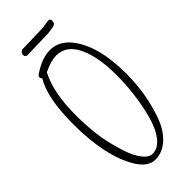

<svg xmlns="http://www.w3.org/2000/svg" viewBox="-273 -893 945 945"><g transform="rotate(-45 199.5 -420.5)"><path d="M106 -134Q77 -224 70 -289Q62 -358 62 -422Q62 -582 111 -674Q163 -700 202 -700Q272 -700 308 -624.5Q344 -549 344 -424Q344 -291 312 -167Q295 -101 264.5 -61.5Q234 -22 196 -22Q170 -22 146 -53.5Q122 -85 106 -134ZM74 -669Q22 -584 22 -402Q22 -177 96 -55Q134 8 185 8Q236 8 277 -30.5Q318 -69 340 -133Q383 -256 383 -393Q383 -592 302 -690Q258 -741 199 -741Q142 -741 75 -695Q61 -684 74 -669ZM105 -801Q94 -801 90 -809Q86 -817 91 -827Q96 -837 106 -839H109L251 -843L291 -849Q309 -852 309 -834Q309 -816 294 -812Q293 -811 291 -811L251 -805H249Z"/></g></svg>

Font: Neythal
Style: Regular
Weight: 400
Designer: Tharique Azeez
Foundry: Tharique Azeez
Version: Version 0.44